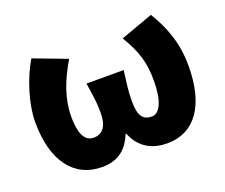

<svg xmlns="http://www.w3.org/2000/svg" viewBox="-102 -738 1065 907"><g transform="rotate(-20 430.5 -284.5)"><path d="M270 14C338 14 394 -14 426 -95H430C462 -14 528 14 596 14C739 14 816 -101 816 -297C816 -413 781 -501 731 -583L568 -524C622 -434 638 -374 638 -285C638 -185 611 -130 572 -130C527 -130 507 -156 507 -231C507 -285 513 -315 521 -382H334C344 -315 350 -285 350 -231C350 -164 326 -130 279 -130C231 -130 213 -182 213 -258C213 -348 243 -428 297 -520L130 -583C81 -501 44 -383 44 -293C44 -95 131 14 270 14Z"/></g></svg>

Font: Noto Sans T Chinese Black
Style: Bold
Weight: 900
Designer: Ryoko NISHIZUKA (kana & ideographs); Paul D. Hunt (Latin, Greek & Cyrillic); Wenlong ZHANG (bopomofo); Sandoll Communica
Foundry: Adobe Systems Incorporated
Version: Version 1.000;PS 1;hotconv 1.0.78;makeotf.lib2.5.61930